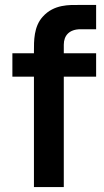

<svg xmlns="http://www.w3.org/2000/svg" viewBox="-20 -755 418 775"><path d="M117 -548.5V-540H30V-445.5H117V0H237.5V-445.5H368V-540H237.5V-574.5C237.5 -611.5 259.5 -637 305.5 -637H368V-735H300.5C261 -735 198 -738.5 152.5 -687.5C116 -647.5 117 -589.5 117 -548.5Z"/></svg>

Font: Manrope
Style: Bold
Weight: 700
Designer: Mikhail Sharanda
Foundry: Mikhail Sharanda
Version: Version 4.505;FEAKit 1.0